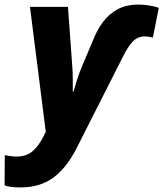

<svg xmlns="http://www.w3.org/2000/svg" viewBox="-84 -579 714 839"><path d="M6 240Q-20 240 -37 237.5Q-54 235 -64 231L-63 99Q-53 101 -40.5 103Q-28 105 -11 105Q31 105 57.5 82.5Q84 60 105 19L116 -3L47 -549H213L232 -287Q234 -264 234 -233.5Q234 -203 234 -178H237Q244 -201 252.5 -229.5Q261 -258 276 -293L323 -404Q340 -448 366 -483Q392 -518 430 -538.5Q468 -559 522 -559Q566 -559 610 -545L584 -415Q562 -420 549 -420Q520 -420 499.5 -401Q479 -382 454 -333L248 74Q204 158 146.5 199Q89 240 6 240Z"/></svg>

Font: Noto Sans Disp ExtBd
Style: Italic
Weight: 800
Italic angle: -12°
Designer: Monotype Design Team
Foundry: Monotype Imaging Inc.
Version: Version 2.000;GOOG;noto-source:20170915:90ef993387c0